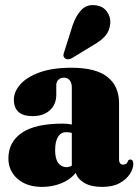

<svg xmlns="http://www.w3.org/2000/svg" viewBox="-20 -724 544 754"><path d="M13 -102Q13 -166 65.5 -202.2Q118 -238.5 226 -238.5Q246.5 -238.5 262 -235V-381Q262 -398.5 253.5 -408.8Q245 -419 231.5 -419Q218 -419 209.5 -411Q201 -403 201 -389.5V-351.5Q201 -314.5 176 -291.2Q151 -268 107.5 -268Q34.5 -268 34.5 -333.5Q34.5 -363.5 59.5 -392.2Q84.5 -421 135 -439.5Q185.5 -458 260.5 -458Q356.5 -458 402 -421.8Q447.5 -385.5 447.5 -319.5V-98.5Q447.5 -77.5 464.5 -77.5Q478.5 -77.5 483.5 -93.5Q486 -97.5 491.5 -97.5Q503.5 -97.5 503.5 -80Q503.5 -62 490.2 -41Q477 -20 450 -5Q423 10 381 10Q338 10 311.5 -5.5Q285 -21 277.5 -45Q256 -18.5 220.8 -4.2Q185.5 10 145.5 10Q85.5 10 49.2 -21.5Q13 -53 13 -102ZM196.5 -134Q196.5 -100 208.8 -84Q221 -68 241 -67.5Q251.5 -67.5 262 -73.5V-202Q252.5 -205 239.5 -205Q219.5 -205 208 -187Q196.5 -169 196.5 -134ZM265.5 -625.5Q279 -664 300 -685.5Q321 -707 353 -703.5Q384.5 -700.5 400 -678.2Q415.5 -656 413 -632Q410.5 -603 393.8 -583.5Q377 -564 347.5 -547.5L260.5 -494.5Q253 -491 245.5 -491.2Q238 -491.5 233.5 -496.5Q228 -502.5 229.2 -509.5Q230.5 -516.5 233.5 -524.5Z"/></svg>

Font: Fraunces 144pt Soft Black
Style: Regular
Weight: 900
Version: Version 1.000;[b76b70a41]